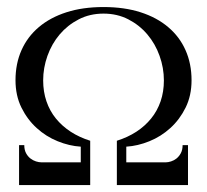

<svg xmlns="http://www.w3.org/2000/svg" viewBox="-20 -536 600 556"><path d="M534.7 -303.7Q534.7 -259.3 517.6 -224.6Q500.5 -189.9 473.4 -165.3Q446.3 -140.6 412.6 -127Q378.9 -113.3 345.7 -111.3V-65.9H460Q466.8 -65.9 475.3 -68.6Q483.9 -71.3 491.2 -77.1Q498.5 -83 503.7 -92.5Q508.8 -102.1 508.8 -115.7H524.4V0H318.4V-128.4Q349.6 -138.2 374.8 -154.5Q399.9 -170.9 417.7 -192.9Q435.5 -214.8 445.1 -242.7Q454.6 -270.5 454.6 -303.2Q454.6 -339.4 442.1 -374.3Q429.7 -409.2 406.7 -436.3Q383.8 -463.4 351.6 -480Q319.3 -496.6 279.8 -496.6Q240.2 -496.6 208 -480Q175.8 -463.4 152.8 -436.3Q129.9 -409.2 117.4 -374.3Q105 -339.4 105 -303.2Q105 -270.5 114.5 -242.7Q124 -214.8 141.8 -192.9Q159.7 -170.9 184.8 -154.5Q210 -138.2 241.2 -128.4V0H35.2V-115.7H50.3Q50.3 -102.1 55.4 -92.5Q60.5 -83 68.1 -77.1Q75.7 -71.3 84.2 -68.6Q92.8 -65.9 100.1 -65.9H213.9V-111.3Q180.7 -113.3 147 -127Q113.3 -140.6 86.2 -165.3Q59.1 -189.9 42 -224.6Q24.9 -259.3 24.9 -303.7Q24.9 -351.6 42.2 -390.6Q59.6 -429.7 92.5 -457.5Q125.5 -485.4 172.6 -500.5Q219.7 -515.6 279.8 -515.6Q339.8 -515.6 387 -500.5Q434.1 -485.4 467 -457.5Q500 -429.7 517.3 -390.6Q534.7 -351.6 534.7 -303.7Z"/></svg>

Font: Surma
Style: Regular
Weight: 400
Designer: Sue Lloyd-Williams
Foundry: Sylheti Translation And Research
Version: Version 3.000